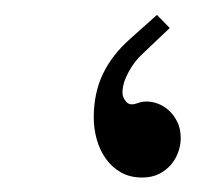

<svg xmlns="http://www.w3.org/2000/svg" viewBox="-20 -727 301 264"><path d="M108.9 -565.4Q108.9 -599.1 121.6 -625.5Q134.3 -651.9 159.2 -673.8L195.8 -706.5L213.4 -688.5L175.8 -652.8Q164.6 -642.6 156.5 -627.4Q148.4 -612.3 148.4 -599.6Q148.4 -594.2 152.1 -588.9Q155.8 -583.5 161.1 -583.5Q165 -583.5 169.9 -585.4Q174.8 -587.4 182.1 -587.4Q189 -587.4 197 -584.5Q205.1 -581.5 211.9 -575.4Q218.8 -569.3 223.6 -559.8Q228.5 -550.3 228.5 -536.6Q228.5 -527.8 225.3 -518.6Q222.2 -509.3 215.6 -501.2Q209 -493.2 199 -488Q189 -482.9 175.3 -482.9Q158.7 -482.9 146.2 -490Q133.8 -497.1 125.5 -508.8Q117.2 -520.5 113 -535.4Q108.9 -550.3 108.9 -565.4Z"/></svg>

Font: Arian Grqi
Style: Italic
Weight: 400
Italic angle: -15°
Designer: Ruben Hakobyan (Tarumian)
Foundry: Ruben Hakobyan (Tarumian)
Version: Version 1.002